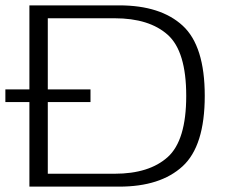

<svg xmlns="http://www.w3.org/2000/svg" viewBox="-44 -695 850 715"><path d="M-24 -315H293V-362H-24ZM65.5 0H400Q553.5 0 636 -75.8Q718.5 -151.5 718.5 -338Q718.5 -524 636.2 -599.5Q554 -675 400 -675H65.5ZM134 -48V-627H383Q511.5 -627 580.5 -565.5Q649.5 -504 649.5 -338Q649.5 -172 580.5 -110Q511.5 -48 383 -48Z"/></svg>

Font: Anybody Expanded Light
Style: Regular
Weight: 300
Width: 7
Version: Version 1.113;gftools[0.9.25]